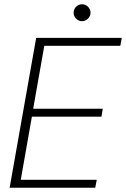

<svg xmlns="http://www.w3.org/2000/svg" viewBox="-20 -877 589 897"><path d="M25 0 149 -700H549L542 -663H187L135 -369H460L454 -332H129L77 -37H432L425 0ZM363 -778Q348 -778 336 -789.5Q324 -801 324 -817Q324 -834 335.5 -845.5Q347 -857 363 -857Q380 -857 391.5 -845Q403 -833 403 -817Q403 -802 391 -790Q379 -778 363 -778Z"/></svg>

Font: DM Sans 28pt ExtraLight
Style: Italic
Weight: 250
Italic angle: -10°
Version: Version 4.004;gftools[0.9.30]